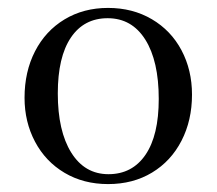

<svg xmlns="http://www.w3.org/2000/svg" viewBox="-20 -457 547 485"><path d="M42 -210Q42 -276 68.5 -327.5Q95 -379 143 -408Q191 -437 253 -437Q315 -437 363.5 -408.5Q412 -380 438.5 -330Q465 -280 465 -218Q465 -153 438.5 -101.5Q412 -50 364 -21Q316 8 253 8Q191 8 143 -20.5Q95 -49 68.5 -99Q42 -149 42 -210ZM381 -207Q381 -303 347 -357Q313 -411 252 -411Q192 -411 159 -362Q126 -313 126 -221Q126 -126 160 -71.5Q194 -17 254 -17Q314 -17 347.5 -66Q381 -115 381 -207Z"/></svg>

Font: Ibarra Real Nova
Style: Regular
Weight: 400
Designer: Jose Maria Ribagorda & Octavio Pardo
Foundry: Jose Maria Ribagorda
Version: Version 1.014